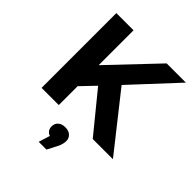

<svg xmlns="http://www.w3.org/2000/svg" viewBox="-260 -852 1271 1271"><g transform="rotate(45 375.5 -217.0)"><path d="M228 -160 219 -347 554 -700H734L432 -375L342 -279ZM83 0V-700H244V0ZM562 0 313 -305 419 -420 751 0ZM322 266 362 138 379 191Q345 191 327.5 175.5Q310 160 310 133Q310 106 328.5 89.5Q347 73 379 73Q411 73 429.5 90Q448 107 448 133Q448 145 444.5 161Q441 177 430 198L395 266Z"/></g></svg>

Font: MOST Montserrat
Style: Bold
Weight: 700
Designer: Julieta Ulanovsky
Foundry: Julieta Ulanovsky
Version: Version 8.000;March 11, 2024;FontCreator 15.0.0.2926 64-bit